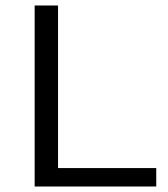

<svg xmlns="http://www.w3.org/2000/svg" viewBox="-20 -678 610 698"><path d="M548 -67V0H106V-658H191V-67Z"/></svg>

Font: Ysabeau Medium
Style: Regular
Weight: 500
Designer: Christian Thalmann (Catharsis Fonts)
Version: Version 0.003